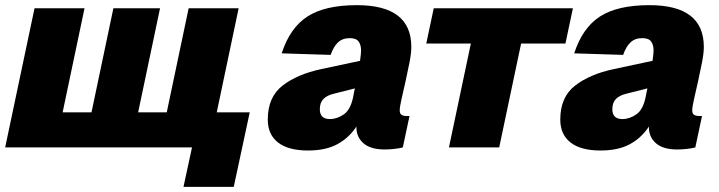

<svg xmlns="http://www.w3.org/2000/svg" viewBox="-21 -572 2791 745"><path d="M-1 0 113 -540H307L222 -136H334L419 -540H600L515 -136H626L711 -540H905L820 -136H948L886 153H691L724 0Z M1362 -77Q1362 -80 1362 -81Q1333 -37 1288 -12.5Q1243 12 1174 12Q1098 12 1058 -19Q1018 -50 1018 -108Q1018 -195 1075 -239.5Q1132 -284 1226 -304L1376 -336Q1380 -364 1380 -376Q1380 -398 1370.5 -411Q1361 -424 1336 -424Q1308 -424 1290.5 -407.5Q1273 -391 1262 -359L1072 -365Q1104 -464 1172 -508Q1240 -552 1364 -552Q1575 -552 1575 -390Q1575 -366 1568 -330Q1561 -294 1552.5 -256Q1544 -218 1537 -187.5Q1530 -157 1530 -144Q1530 -131 1537 -126.5Q1544 -122 1556 -122H1568L1542 0Q1532 3 1511.5 5.5Q1491 8 1472 8Q1417 8 1389.5 -16Q1362 -40 1362 -77ZM1220 -148Q1220 -110 1259 -110Q1287 -110 1313.5 -128.5Q1340 -147 1350 -199Q1351 -205 1352.5 -212.5Q1354 -220 1356 -229L1273 -208Q1248 -202 1234 -188Q1220 -174 1220 -148Z M1721 0 1806 -403H1633L1662 -540H2202L2173 -403H2001L1916 0Z M2497 -77Q2497 -80 2497 -81Q2468 -37 2423 -12.5Q2378 12 2309 12Q2233 12 2193 -19Q2153 -50 2153 -108Q2153 -195 2210 -239.5Q2267 -284 2361 -304L2511 -336Q2515 -364 2515 -376Q2515 -398 2505.5 -411Q2496 -424 2471 -424Q2443 -424 2425.5 -407.5Q2408 -391 2397 -359L2207 -365Q2239 -464 2307 -508Q2375 -552 2499 -552Q2710 -552 2710 -390Q2710 -366 2703 -330Q2696 -294 2687.5 -256Q2679 -218 2672 -187.5Q2665 -157 2665 -144Q2665 -131 2672 -126.5Q2679 -122 2691 -122H2703L2677 0Q2667 3 2646.5 5.5Q2626 8 2607 8Q2552 8 2524.5 -16Q2497 -40 2497 -77ZM2355 -148Q2355 -110 2394 -110Q2422 -110 2448.5 -128.5Q2475 -147 2485 -199Q2486 -205 2487.5 -212.5Q2489 -220 2491 -229L2408 -208Q2383 -202 2369 -188Q2355 -174 2355 -148Z"/></svg>

Font: Geist Black
Style: Italic
Weight: 900
Italic angle: -12°
Designer: Basement.studio, Andrés Briganti, Mateo Zaragoza
Foundry: Basement.studio, Vercel, Andrés Briganti, Guido Ferreyra, Mateo Zaragoza
Version: Version 1.500; ttfautohint (v1.8.4.7-5d5b)